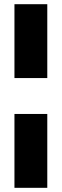

<svg xmlns="http://www.w3.org/2000/svg" viewBox="-20 -772 294 914"><path d="M205.1 -400.4H48.8V-752H205.1ZM205.1 122.1H48.8V-229.5H205.1Z"/></svg>

Font: Kumbh Sans Black
Style: Regular
Weight: 900
Version: Version 1.005